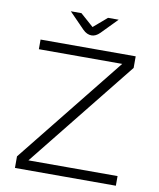

<svg xmlns="http://www.w3.org/2000/svg" viewBox="-91 -909 814 980"><g transform="rotate(10 316.0 -418.5)"><path d="M54 0V-60L501 -618H69V-668H562V-608L115 -50H577V0ZM321 -734Q297 -734 276 -755L196 -837H251L319 -777L389 -837H444L364 -755Q343 -734 321 -734Z"/></g></svg>

Font: Atkinson Hyperlegible Mono ExtraLight
Style: Regular
Weight: 200
Monospace: yes
Designer: Elliott Scott, Megan Eiswerth, Linus Boman, Theodore Petrosky, Letters from Sweden
Foundry: Applied Design Works, Letters from Sweden
Version: Version 2.001